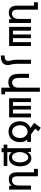

<svg xmlns="http://www.w3.org/2000/svg" viewBox="1877 -2713 1046 4840"><g transform="rotate(90 2400.0 -293.0)"><path d="M123.5 -192.5V-626.5H37.5V-725H224V-218Q224 -171.5 231.2 -140.5Q238.5 -109.5 260.8 -90.8Q283 -72 326.5 -72Q371.5 -72 400.8 -95.5Q430 -119 443.5 -157.2Q457 -195.5 457 -241V-550H559V-119Q559 -87 561 -41L562.5 0H465L461 -67Q432.5 -26.5 392 -9.5Q351.5 7.5 295 7.5Q208.5 7.5 166 -44.2Q123.5 -96 123.5 -192.5Z M1140 0H657V-550H753V-96H849.5V-550H941V-96H1042V-550H1140Z M1620.5 36.5Q1620.5 14 1617.2 -4Q1614 -22 1607 -49Q1598 -83.5 1593.5 -111Q1589 -138.5 1589 -179V-550H1485V-185Q1485 -145 1489.8 -116.2Q1494.5 -87.5 1503 -54Q1509.5 -28.5 1512.5 -12.5Q1515.5 3.5 1515.5 22.5Q1515.5 51.5 1503.8 71.5Q1492 91.5 1462 102.8Q1432 114 1379 114V210Q1509 210 1564.8 162.5Q1620.5 115 1620.5 36.5Z M2058 19.5Q1983.5 19.5 1935.8 -9.2Q1888 -38 1864.5 -99Q1841 -160 1841 -257V-500.5H1943.5V-253.5Q1943.5 -169 1973.2 -122.2Q2003 -75.5 2060 -75.5Q2095.5 -75.5 2125.2 -93.8Q2155 -112 2172.5 -145.2Q2190 -178.5 2190 -221.5V-775H2292.5V102H2358.5V196H2190V-23.5Q2160 -1 2129.5 9.2Q2099 19.5 2058 19.5Z M2940 0H2457V-550H2553V-96H2649.5V-550H2741V-96H2842V-550H2940Z M3036.5 -270.5Q3036.5 -338 3059 -392Q3081.5 -446 3120 -482.5Q3158.5 -519 3206 -537L3076.5 -632.5L3200 -796.5L3290.5 -738.5L3223.5 -657L3369.5 -550H3557.5V-456H3499Q3521 -430 3534.5 -405.5Q3548 -381 3555.5 -348.5Q3563 -316 3563 -271.5Q3563 -192 3532 -127Q3501 -62 3441.2 -23.8Q3381.5 14.5 3299 14.5Q3216.5 14.5 3157.2 -23.5Q3098 -61.5 3067.2 -126.2Q3036.5 -191 3036.5 -270.5ZM3459 -273Q3459 -346 3423.5 -396.2Q3388 -446.5 3328.5 -465H3300Q3255 -465 3217.8 -442Q3180.5 -419 3158.5 -376.2Q3136.5 -333.5 3136.5 -276.5Q3136.5 -223 3156.2 -176.8Q3176 -130.5 3213 -102.8Q3250 -75 3299 -75Q3348.5 -75 3384.8 -102.8Q3421 -130.5 3440 -175.8Q3459 -221 3459 -273Z M3625.5 45.5H3716.5V-429.5Q3716.5 -482 3713 -538L3712.5 -550H3809L3814 -464.5Q3868.5 -560 3967.5 -560Q4037.5 -560 4083.8 -517.8Q4130 -475.5 4151.8 -410.2Q4173.5 -345 4173.5 -275.5Q4173.5 -205.5 4151 -141.5Q4128.5 -77.5 4079.2 -36.2Q4030 5 3954 5Q3908 5 3875.5 -12.2Q3843 -29.5 3817.5 -66V45.5H4164.5V137.5H3817.5V190H3716.5V137.5H3625.5ZM4073.5 -270.5Q4073.5 -318 4060.8 -366.8Q4048 -415.5 4019.8 -448.5Q3991.5 -481.5 3948.5 -481.5Q3905.5 -481.5 3874.8 -448.2Q3844 -415 3828.8 -365.2Q3813.5 -315.5 3813.5 -266.5Q3813.5 -221.5 3827 -177.2Q3840.5 -133 3869.8 -103.2Q3899 -73.5 3943 -73.5Q3985.5 -73.5 4015 -101.5Q4044.5 -129.5 4059 -174.5Q4073.5 -219.5 4073.5 -270.5Z M4323.5 -192.5V-626.5H4237.5V-725H4424V-218Q4424 -171.5 4431.2 -140.5Q4438.5 -109.5 4460.8 -90.8Q4483 -72 4526.5 -72Q4571.5 -72 4600.8 -95.5Q4630 -119 4643.5 -157.2Q4657 -195.5 4657 -241V-550H4759V-119Q4759 -87 4761 -41L4762.5 0H4665L4661 -67Q4632.5 -26.5 4592 -9.5Q4551.5 7.5 4495 7.5Q4408.5 7.5 4366 -44.2Q4323.5 -96 4323.5 -192.5Z"/></g></svg>

Font: JuliaMono Medium
Style: Regular
Weight: 500
Monospace: yes
Designer: cormullion
Foundry: corm
Version: Version 0.054; ttfautohint (v1.8.4)